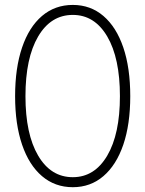

<svg xmlns="http://www.w3.org/2000/svg" viewBox="-20 -758 597 788"><path d="M278.8 10.3Q205.6 10.3 152.3 -35.2Q99.1 -80.6 70.6 -164.3Q42 -248 42 -363.3Q42 -479 70.6 -563Q99.1 -647 152.3 -692.4Q205.6 -737.8 278.8 -737.8Q351.6 -737.8 404.5 -692.4Q457.5 -647 486.1 -563Q514.6 -479 514.6 -363.3Q514.6 -248 486.1 -164.3Q457.5 -80.6 404.5 -35.2Q351.6 10.3 278.8 10.3ZM278.8 -30.8Q368.2 -30.8 420.2 -119.4Q472.2 -208 472.2 -363.3Q472.2 -519.5 420.2 -608.2Q368.2 -696.8 278.8 -696.8Q188.5 -696.8 136.5 -608.2Q84.5 -519.5 84.5 -363.3Q84.5 -208 136.5 -119.4Q188.5 -30.8 278.8 -30.8Z"/></svg>

Font: Inter Display Extra Light
Style: Regular
Weight: 200
Designer: Rasmus Andersson
Foundry: rsms
Version: Version 4.000;git-4fc901f